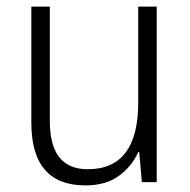

<svg xmlns="http://www.w3.org/2000/svg" viewBox="-20 -552 576 582"><path d="M455 -532V0H410L402 -91H399Q380 -48 340.5 -19Q301 10 239 10Q75 10 75 -180V-532H131V-187Q131 -111 160 -75Q189 -39 246 -39Q399 -39 399 -241V-532Z"/></svg>

Font: Noto Sans Gurmukhi SemiCondensed Light
Style: Regular
Weight: 300
Width: 4
Designer: Jelle Bosma - Monotype Design Team
Foundry: Monotype Imaging Inc.
Version: Version 2.004; ttfautohint (v1.8.4.7-5d5b)